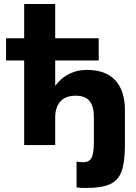

<svg xmlns="http://www.w3.org/2000/svg" viewBox="-20 -720 675 953"><path d="M100 0V-420H10V-530H100V-700H254V-530H470V-420H254V-293Q265 -310 286 -328.5Q307 -347 339 -360Q371 -373 413 -373Q504 -373 552 -321.5Q600 -270 600 -175V0Q600 84 583.5 130Q567 176 525.5 194.5Q484 213 410 213Q399 213 385 212.5Q371 212 360 210V82Q368 84 377.5 84.5Q387 85 395 85Q411 85 422.5 77.5Q434 70 440 48Q446 26 446 -15V-140Q446 -192 424.5 -218.5Q403 -245 355 -245Q320 -245 298 -231.5Q276 -218 265 -194Q254 -170 254 -139V0Z"/></svg>

Font: Golos Text
Style: Bold
Weight: 700
Designer: A.Korolkova, Vitaly Kuzmin
Foundry: ParaType Ltd
Version: Version 2.004